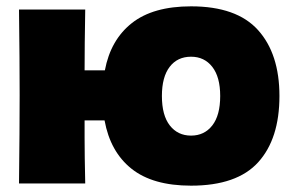

<svg xmlns="http://www.w3.org/2000/svg" viewBox="-20 -576 942 606"><path d="M862 -273Q862 -138 795 -64Q728 10 583 10Q462 10 395 -43.5Q328 -97 310 -196H247V-141Q247 -87 249 3H40Q42 -169 42 -276Q42 -384 40 -546H249Q247 -432 247 -354H311Q329 -450 396 -503Q463 -556 583 -556Q727 -556 794.5 -481Q862 -406 862 -273ZM675 -273Q675 -333 650 -365Q625 -397 583 -397Q540 -397 515.5 -365Q491 -333 491 -273Q491 -212 516 -180Q541 -148 583 -148Q625 -148 650 -180Q675 -212 675 -273Z"/></svg>

Font: Mantou Sans
Style: Regular
Weight: 400
Designer: Mant0u / artakana
Foundry: Mant0u / artakana
Version: Version 1.001;October 22, 2023;FontCreator 14.0.0.2901 64-bi